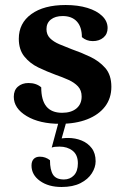

<svg xmlns="http://www.w3.org/2000/svg" viewBox="-20 -482 499 766"><path d="M219.9 12Q137.9 12 86.5 -18.8Q35 -49.6 35 -95.9Q35 -122.1 51.5 -136.4Q68 -150.8 93.7 -150.8Q124.8 -150.8 144.5 -133.6Q144.5 -82.4 165.1 -57.2Q185.8 -32 227.9 -32Q263.8 -32 284.8 -49.2Q305.7 -66.5 305.7 -97Q305.7 -121.7 291.1 -137.4Q276.4 -153 252.7 -163.6Q228.9 -174.3 201.2 -183.9Q167.4 -196.4 133.4 -212.6Q99.5 -228.8 77.3 -256.4Q55 -283.9 55 -327.3Q55 -389.5 104.9 -425.7Q154.7 -462 241.8 -462Q291 -462 328.6 -450.5Q366.2 -439.1 387.7 -418.2Q409.3 -397.4 409.3 -370.1Q409.3 -346.2 392.6 -332.1Q375.9 -318 350.2 -318Q324.8 -318 306.7 -333.9Q306.7 -374.5 286.6 -396.3Q266.6 -418 230.2 -418Q200.4 -418 182.9 -404.1Q165.4 -390.1 165.4 -365.9Q165.4 -344 179.4 -329.7Q193.5 -315.5 216.6 -305.6Q239.7 -295.7 266.2 -285.6Q302.6 -273.1 339.1 -255.8Q375.6 -238.6 400 -210.8Q424.3 -182.9 424.3 -135.8Q424.3 -90.1 399.1 -57Q373.8 -23.9 327.9 -6Q281.9 12 219.9 12ZM225.6 264Q173.1 264 139.4 239.7Q105.7 215.5 105.7 178.5Q105.7 161.5 114.4 152.3Q123.1 143.1 139.1 143.1Q161.4 143.1 179.4 157.2Q179.4 195.9 191.6 215Q203.9 234 235.2 234Q259.2 234 275 217.5Q290.7 201 290.7 169.5Q290.7 135.8 269.6 119.3Q248.6 102.9 217.3 102.9Q206.5 102.9 198.8 103.8Q191.2 104.8 186.3 106.8L215.1 0H245.8L221.4 86.7L208.6 73.7Q219.9 70.8 230.4 69.6Q241 68.4 251.8 68.4Q280.6 68.4 305.6 78.6Q330.5 88.7 346 109.2Q361.5 129.6 361.5 161.6Q361.5 185.5 346.4 209.3Q331.4 233.2 301.2 248.6Q271.1 264 225.6 264Z"/></svg>

Font: Pitagon Serif
Style: Regular
Weight: 400
Designer: Travis Tran
Foundry: Pitagon
Version: Version 1.000;gftools[0.9.26]